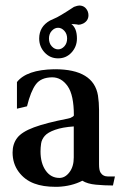

<svg xmlns="http://www.w3.org/2000/svg" viewBox="-20 -683 457 708"><path d="M192.4 5.9H184.6Q138.7 5.9 106.4 -6.3Q70.8 -19.5 48.6 -49.8Q26.4 -80.1 26.4 -120.6Q26.4 -152.3 43.5 -174.6Q60.5 -196.8 105.2 -213.4Q149.9 -230 230 -245.6Q233.9 -246.1 239.3 -248Q251.5 -253.4 252.4 -257.3Q252.4 -332.5 229.5 -365.2Q206.5 -397.9 172.4 -397.9Q131.3 -397.5 112.3 -372.1Q93.3 -346.7 79.6 -291L42.5 -282.2V-380.4Q78.1 -425.8 179.7 -427.7V-427.2L182.6 -427.7Q325.2 -427.7 341.3 -330.6Q345.2 -304.2 345.2 -278.3V-77.1Q345.2 -55.7 350.6 -46.9Q359.4 -32.2 378.9 -32.2H403.8L396.5 1Q365.2 1 333.7 -2Q302.2 -4.9 283.7 -16.6Q244.1 3.9 192.4 5.9ZM199.2 -26.9Q220.2 -26.9 236.1 -47.9Q252 -68.8 252 -102.1V-216.8Q210 -213.9 183.1 -204.3Q156.2 -194.8 145 -181.9Q133.8 -168.9 131.6 -153.8Q129.4 -138.7 129.4 -124.5Q129.4 -81.5 148.4 -54.2Q167.5 -26.9 199.2 -26.9ZM194.3 -467.8Q164.6 -467.8 144.5 -489.5Q124.5 -511.2 124.5 -541Q124.5 -585 164.6 -607.4L179.7 -614.3Q195.8 -620.1 252.9 -657.7Q266.1 -662.6 272 -662.6Q294.4 -662.6 303.7 -640.6Q306.2 -633.8 306.2 -627Q306.2 -606.4 286.6 -596.2Q276.9 -591.8 270.5 -591.8Q266.6 -591.8 264.6 -592.8Q254.4 -594.2 245.6 -594.2H243.2Q263.7 -579.1 263.7 -541Q263.7 -511.2 243.9 -489.5Q224.1 -467.8 194.3 -467.8ZM194.3 -501Q207 -501 217.3 -512.2Q227.5 -523.4 227.5 -541Q227.5 -558.1 217.3 -569.3Q207 -580.6 194.3 -580.6Q181.2 -580.6 170.9 -569.3Q160.6 -558.1 160.6 -541Q160.6 -523.4 170.9 -512.2Q181.2 -501 194.3 -501Z"/></svg>

Font: Quaaykop
Style: Medium
Weight: 500
Designer: Tup Wanders
Foundry: Free font, DO NOT SELL
Version: Version 1.00;July 31, 2023;FontCreator 11.5.0.2430 64-bit